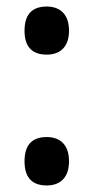

<svg xmlns="http://www.w3.org/2000/svg" viewBox="-20 -559 286 587"><path d="M123 -392C158 -392 191 -410 191 -465C191 -521 158 -539 123 -539C84 -539 55 -521 55 -465C55 -410 84 -392 123 -392ZM123 8C158 8 191 -10 191 -66C191 -122 158 -140 123 -140C84 -140 55 -122 55 -66C55 -10 84 8 123 8Z"/></svg>

Font: Noto Serif Khmer ExtraCondensed
Style: Bold
Weight: 700
Width: 2
Designer: Danh Hong and the Monotype Design Team
Foundry: Monotype Imaging Inc.
Version: Version 2.004